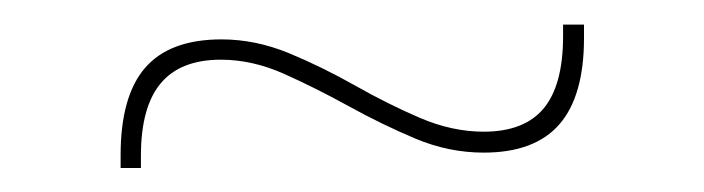

<svg xmlns="http://www.w3.org/2000/svg" viewBox="-20 -370 572 156"><path d="M373 -246Q344.5 -246 317.2 -257.5Q290 -269 263.2 -283.8Q236.5 -298.5 210.8 -310Q185 -321.5 159.5 -321.5Q126.5 -321.5 110.5 -302.2Q94.5 -283 94.5 -243.5V-233.5H78V-244Q78 -292 98 -315Q118 -338 160 -338Q187.5 -338 214.8 -326.8Q242 -315.5 268.5 -300.5Q295 -285.5 321.2 -274.2Q347.5 -263 373 -263Q406 -263 421.8 -282Q437.5 -301 437.5 -340.5V-350H454.5V-339Q454.5 -292 434.5 -269Q414.5 -246 373 -246Z"/></svg>

Font: Anek Bangla Thin
Style: Regular
Weight: 250
Designer: Sulekha Rajkumar (Bangla), Yesha Goshar (Latin)
Foundry: Ek Type
Version: Version 1.003